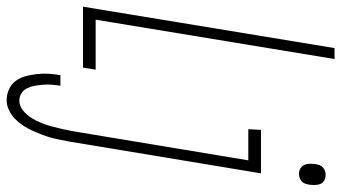

<svg xmlns="http://www.w3.org/2000/svg" viewBox="-248 -536 998 561"><g transform="rotate(90 250.5 -256.0)"><path d="M-10 0 111 -735H143L28 -37H174L168 0ZM479 -631Q470 -631 463 -635Q456 -639 452.5 -646.5Q449 -654 449 -662.5Q449 -671 450 -680Q451 -685 453 -691Q455 -697 459.5 -701Q464 -705 470 -707Q476 -709 481 -709Q490 -709 497.5 -705Q505 -701 508 -693.5Q511 -686 511 -677.5Q511 -669 510 -660Q509 -655 507 -649Q505 -643 500.5 -639Q496 -635 490 -633Q484 -631 479 -631ZM264 223Q246 223 231 216Q216 209 206.5 196Q197 183 193 167.5Q189 152 187 135Q185 118 186 101Q187 84 190 66H221Q219 79 218 91.5Q217 104 218 116Q219 128 221 140Q223 152 228 162.5Q233 173 242.5 179.5Q252 186 265 186Q280 186 293.5 175Q307 164 315.5 150Q324 136 330 121Q336 106 340 91Q344 76 347.5 60.5Q351 45 354 29L439 -483H348L350 -520H477L385 35Q382 50 379.5 64Q377 78 373 92.5Q369 107 363.5 121Q358 135 352 148.5Q346 162 337 175.5Q328 189 317 199.5Q306 210 292 216.5Q278 223 264 223Z"/></g></svg>

Font: Iosevka SS18 Extralight
Style: Italic
Weight: 200
Italic angle: -9°
Monospace: yes
Designer: Belleve Invis
Foundry: Belleve Invis
Version: Version 25.1.1; ttfautohint (v1.8.4)